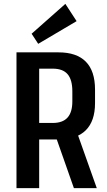

<svg xmlns="http://www.w3.org/2000/svg" viewBox="-20 -970 552 990"><path d="M65 -700H282Q375 -700 422.5 -652Q470 -604 470 -508V-438Q470 -346 422.5 -298.5Q375 -251 282 -251H177V-336H252Q303 -336 328 -363.5Q353 -391 353 -447V-499Q353 -559 328.5 -587.5Q304 -616 252 -616H156L182 -646V0H65ZM264 -276H381L479 0H361ZM375 -861 177 -744 143 -796 317 -950Z"/></svg>

Font: Pathway Extreme Condensed SemiBold
Style: Regular
Weight: 600
Width: 3
Version: Version 1.001;gftools[0.9.26]